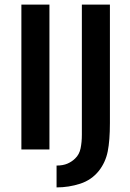

<svg xmlns="http://www.w3.org/2000/svg" viewBox="-20 -650 567 835"><path d="M195 -630V0H73V-630ZM458 -630V-115Q458 -39 448.5 8.5Q439 56 410 93Q378 133 328.5 149Q279 165 226 165V70Q254 70 273.5 61.5Q293 53 307 39Q325 22 330.5 -5Q336 -32 336 -64V-630Z"/></svg>

Font: Mukta Vaani SemiBold
Style: Regular
Weight: 600
Designer: Noopur Datye, Girish Dalvi, Yashodeep Gholap, Pallavi Karambelkar
Foundry: Ek Type
Version: Version 2.538;PS 1.000;hotconv 16.6.51;makeotf.lib2.5.65220;